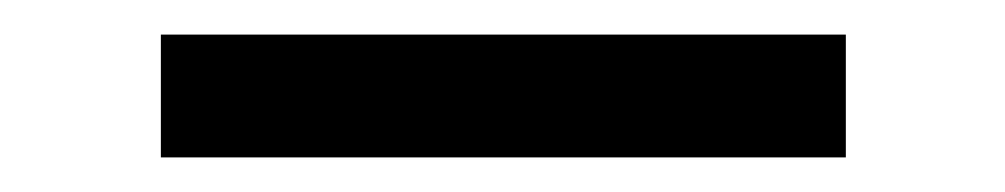

<svg xmlns="http://www.w3.org/2000/svg" viewBox="-20 -349 581 111"><path d="M73 -258V-329H469V-258Z"/></svg>

Font: DVN - DM Sans
Style: Regular
Weight: 400
Designer: Colophon Foundry, Jonny Pinhorn
Foundry: Colophon Foundry
Version: Version 4.004;gftools[0.9.30]